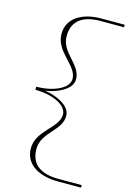

<svg xmlns="http://www.w3.org/2000/svg" viewBox="-143 -820 744 1109"><g transform="rotate(15 229.5 -266.0)"><path d="M58 -275V-257C152 -257 249 -220 249 -159C249 -79 120 -32 120 76C120 176 214 221 318 221H459V206H320C222 206 152 170 152 71C152 -31 274 -69 269 -161C266 -220 179 -257 113 -266C179 -275 266 -312 269 -371C274 -463 152 -501 152 -603C152 -702 222 -738 320 -738H459V-753H318C214 -753 120 -708 120 -608C120 -500 249 -453 249 -373C249 -312 152 -275 58 -275Z"/></g></svg>

Font: Sprat Extended Thin
Style: Regular
Weight: 100
Width: 9
Designer: Ethan Nakache
Foundry: Collletttivo
Version: Version 2.000;Glyphs 3.2 (3217)